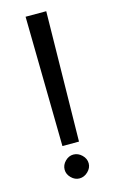

<svg xmlns="http://www.w3.org/2000/svg" viewBox="-114 -753 493 817"><g transform="rotate(-15 133.0 -344.0)"><path d="M87 -706H178L169 -134H96ZM79 -34Q79 -55 95 -71Q111 -87 131 -87Q152 -87 168.5 -71Q185 -55 185 -34Q185 -14 168.5 2Q152 18 131 18Q111 18 95 2Q79 -14 79 -34Z"/></g></svg>

Font: Bellota
Style: Bold
Weight: 700
Designer: Kemie Guaida
Foundry: Kemie Guaida
Version: Version 4.001